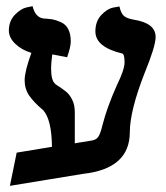

<svg xmlns="http://www.w3.org/2000/svg" viewBox="-20 -585 539 624"><path d="M275.9 -127.9Q292 -129.9 299.1 -139.9Q306.2 -149.9 313 -178.2Q328.1 -237.3 359.9 -308.1Q384.8 -358.9 384.8 -381.8Q384.8 -409.7 377 -411.1Q290 -432.1 290 -482.9Q290 -516.1 309.6 -536.6Q329.1 -557.1 348.6 -560.5L368.2 -564Q373 -542 382.6 -533.4Q392.1 -524.9 415 -521Q485.8 -509.8 485.8 -464.8Q485.8 -435.1 450.2 -348.1Q402.3 -226.1 401.9 -155.8Q401.9 -36.6 250 -20Q214.8 -14.2 130.9 -0.5Q46.9 13.2 12.2 19L34.2 -88.9L148.9 -107.9Q147.9 -196.8 120.1 -227.1Q90.3 -252 75.2 -273.9Q60.1 -295.9 60.1 -324.2Q60.1 -353 82 -413.1Q49.8 -422.9 29.3 -442.9Q8.8 -462.9 8.8 -485.8Q8.8 -516.6 28.3 -536.9Q47.9 -557.1 66.9 -561L85.9 -564.9Q94.7 -528.8 121.1 -524.9Q139.2 -523.9 150.6 -522Q162.1 -520 178 -512.9Q193.8 -505.9 201.9 -490Q210 -474.1 210 -450.2Q210 -433.1 198.2 -398.9Q174.3 -403.8 149.9 -408.2Q146 -378.4 146 -363.8Q146 -321.8 160.2 -312H159.2Q184.1 -295.9 195.1 -286.9Q206.1 -277.8 214.6 -261Q223.1 -244.1 223.1 -220.2V-119.1Q231.9 -121.1 249.5 -123.5Q267.1 -126 275.9 -127.9Z"/></svg>

Font: Linux Libertine
Style: Bold
Weight: 700
Designer: Philipp H. Poll
Foundry: Philipp H. Poll
Version: Version 5.0.3